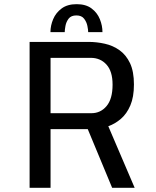

<svg xmlns="http://www.w3.org/2000/svg" viewBox="-20 -901 750 921"><path d="M518 0 401 -281.5H222.5V0H122V-700H404Q444 -700 483 -691.2Q522 -682.5 553.5 -660Q585 -637.5 603.8 -597.8Q622.5 -558 622.5 -496Q622.5 -435.5 605.2 -395.2Q588 -355 560 -331Q532 -307 499.5 -295.5L626 0ZM222.5 -623.5V-358H418.5Q462.5 -358 491.2 -392.2Q520 -426.5 520 -495Q520 -559 490.8 -591.2Q461.5 -623.5 415.5 -623.5ZM222 -747Q222 -778 235 -809Q248 -840 275.8 -860.5Q303.5 -881 347.5 -881Q392 -881 419.2 -860.5Q446.5 -840 459 -809Q471.5 -778 471.5 -747H403Q403 -757.5 399.2 -776.5Q395.5 -795.5 383.5 -811.2Q371.5 -827 346.5 -827Q321 -827 309.2 -811.5Q297.5 -796 294 -776.8Q290.5 -757.5 290.5 -747Z"/></svg>

Font: League Mono
Style: Regular
Weight: 400
Width: 6
Designer: Tyler Finck
Foundry: The League of Moveable Type / Tyler Finck
Version: Version 2.300;RELEASE